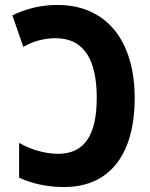

<svg xmlns="http://www.w3.org/2000/svg" viewBox="-20 -744 603 774"><path d="M238 10C427 10 523 -128 523 -348C523 -581 408 -724 212 -724C145 -724 88 -710 30 -682L74 -555C116 -580 164 -590 204 -590C322 -590 370 -498 370 -350C370 -198 320 -124 214 -124C164 -124 105 -140 57 -168V-28C112 -2 175 10 238 10Z"/></svg>

Font: Noto Sans Mono SemiCondensed ExtraBold
Style: Regular
Weight: 800
Width: 4
Designer: Monotype Design Team
Foundry: Monotype Imaging Inc.
Version: Version 2.014